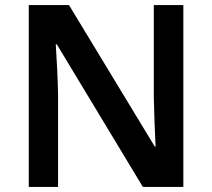

<svg xmlns="http://www.w3.org/2000/svg" viewBox="-20 -734 833 754"><path d="M700 0H541L203 -560H199Q202 -515 204.5 -463.5Q207 -412 208 -360V0H93V-714H251L588 -158H591Q589 -198 587 -250Q585 -302 584 -351V-714H700Z"/></svg>

Font: Noto Sans SemiBold
Style: Regular
Weight: 600
Designer: Monotype Design Team
Foundry: Monotype Imaging Inc.
Version: Version 2.007